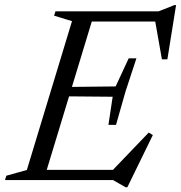

<svg xmlns="http://www.w3.org/2000/svg" viewBox="-41 -724 728 772"><path d="M248.5 -639 176.5 -661 182 -678.5H340.5L134.5 0H-21L-15.5 -17.5L67 -40.5ZM581.5 -647 610 -637.5H276.5L290 -678.5H597L660 -703.5H667L632 -485.5H610ZM464 29 413.5 0H82.5L96 -41H452L403.5 -31L557 -191L573.5 -181L471 29ZM425.5 -222H395L412 -335L186 -337L197 -374L424 -376.5L476.5 -489.5H507.5L463.5 -355.5Z"/></svg>

Font: Newsreader 28pt
Style: Italic
Weight: 400
Italic angle: -17°
Version: Version 1.003